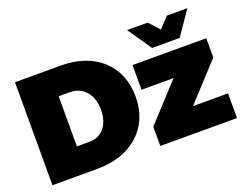

<svg xmlns="http://www.w3.org/2000/svg" viewBox="-117 -998 1561 1228"><g transform="rotate(-20 663.5 -384.5)"><path d="M1137 -607 1248 -769H1108L1043 -698L978 -769H838L949 -607ZM363 -701H50V0H354C591 0 744 -138 744 -351C744 -564 594 -701 363 -701ZM1068 -168 1296 -416V-547H794V-379H1012L784 -131V0H1306V-168ZM369 -180H282V-521H358C448 -521 507 -453 507 -349C507 -246 453 -180 369 -180Z"/></g></svg>

Font: Montserrat-Arabic Black
Style: Regular
Weight: 900
Designer: Mohamed Gaber
Foundry: Kief Type Foundry
Version: Version 5.008;PS 005.008;hotconv 1.0.88;makeotf.lib2.5.64775